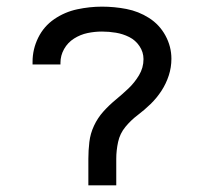

<svg xmlns="http://www.w3.org/2000/svg" viewBox="-20 -558 616 578"><path d="M246 0H330V-80Q330 -105 335.5 -130.5Q341 -156 357.5 -176Q374 -196 394.5 -211.5Q415 -227 433.5 -245Q452 -263 466 -284.5Q480 -306 488 -330.5Q496 -355 496 -381Q496 -418 478 -451Q460 -484 428.5 -504Q397 -524 360.5 -531Q324 -538 287 -538Q250 -538 212.5 -530Q175 -522 143.5 -500.5Q112 -479 95 -444.5Q78 -410 78 -372Q78 -368 78 -364H162Q162 -367 162 -369Q162 -391 173 -410.5Q184 -430 203 -442Q222 -454 243.5 -458.5Q265 -463 287 -463Q308 -463 329 -459.5Q350 -456 369 -446.5Q388 -437 400 -419Q412 -401 412 -380Q412 -354 398.5 -331.5Q385 -309 366.5 -291.5Q348 -274 328 -257.5Q308 -241 291 -222Q274 -203 263 -179.5Q252 -156 249 -130.5Q246 -105 246 -80Z"/></svg>

Font: Iosevka SS01 Extended
Style: Regular
Weight: 400
Width: 7
Monospace: yes
Designer: Belleve Invis
Foundry: Belleve Invis
Version: Version 3.4.7; ttfautohint (v1.8.3)